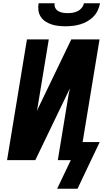

<svg xmlns="http://www.w3.org/2000/svg" viewBox="-20 -975 640 1169"><path d="M379 -815Q357 -815 335 -817.5Q313 -820 293.5 -826.5Q274 -833 256.5 -844.5Q239 -856 228 -873Q217 -890 214 -911.5Q211 -933 215 -955H313Q310 -940 316.5 -927Q323 -914 335.5 -907Q348 -900 362.5 -897.5Q377 -895 392 -895Q407 -895 422.5 -897.5Q438 -900 452.5 -907Q467 -914 477.5 -927Q488 -940 491 -955H589Q585 -933 575 -911.5Q565 -890 548 -873Q531 -856 510.5 -844.5Q490 -833 467.5 -826.5Q445 -820 423 -817.5Q401 -815 379 -815ZM328 174 411 0H332L392 -365Q395 -382 397 -395.5Q399 -409 402 -418L405 -436L195 0H23L144 -735H277L208 -317L204 -299L414 -735H586L483 -110H587L452 174Z"/></svg>

Font: Iosevka Aile Extrabold
Style: Italic
Weight: 800
Italic angle: -9°
Designer: Belleve Invis
Foundry: Belleve Invis
Version: Version 31.1.0; ttfautohint (v1.8.4)